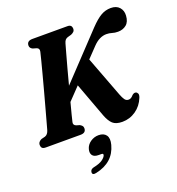

<svg xmlns="http://www.w3.org/2000/svg" viewBox="-170 -852 1163 1261"><g transform="rotate(-20 412.0 -221.5)"><path d="M253.5 -96Q249 -76.5 269 -68.5L292.5 -61.5Q301.5 -56.5 307.5 -50Q313.5 -43.5 313.5 -32.5Q313.5 0 275.5 0H33Q13.5 0 6.8 -8Q0 -16 0 -28.5Q0 -41 7.5 -49.5Q15 -58 25 -62L51 -68.5Q71.5 -75 80 -103.5Q85.5 -123.5 96.2 -162.2Q107 -201 120.5 -250.8Q134 -300.5 148.5 -353.8Q163 -407 176 -456.8Q189 -506.5 199 -545Q209 -583.5 213.5 -603.5Q218.5 -626.5 198.5 -633L174 -640Q154 -649 154 -667Q154 -700 193 -700H438Q454.5 -700 461.5 -692.2Q468.5 -684.5 468.5 -672Q468.5 -659 461 -651.5Q453.5 -644 441.5 -639L415 -631.5Q405 -628 398.5 -621Q392 -614 387.5 -598.5Q381.5 -578 369.8 -535.5Q358 -493 343.2 -438.8Q328.5 -384.5 314 -329L600.5 -632.5Q643.5 -677.5 675.8 -696.2Q708 -715 745.5 -715Q784.5 -715 805.2 -691.8Q826 -668.5 823.5 -633.5Q821 -591 797 -571.5Q773 -552 738.5 -552Q715.5 -552 698 -557.8Q680.5 -563.5 659.5 -563.5Q636 -563.5 612.8 -552.2Q589.5 -541 566 -516.5L498 -445.5L605.5 -161.5Q615 -136.5 624.8 -122.8Q634.5 -109 651.5 -109Q661.5 -109 669.5 -114.2Q677.5 -119.5 686 -129.5Q699.5 -140.5 711 -137Q719.5 -134.5 724 -124.8Q728.5 -115 721.5 -97Q701 -45.5 658.2 -15.8Q615.5 14 563.5 14Q519 14 497 -6Q475 -26 458.5 -69.5L369 -311.5L286.5 -225.5Q274 -178 265 -143.2Q256 -108.5 253.5 -96ZM342 165.5Q310 165.5 298.5 149Q287 132.5 294 107Q301.5 78.5 327.5 60.5Q353.5 42.5 384.5 42.5Q420.5 42.5 437 65Q453.5 87.5 442 131Q412 244 286 270.5Q257 277 258.5 255.5Q259.5 236 284 230Q326.5 221.5 347.2 206.2Q368 191 372 177Q375 165.5 361 165.5Z"/></g></svg>

Font: Fraunces 72pt S050
Style: Bold Italic
Weight: 700
Italic angle: -16°
Version: Version 1.000; ttfautohint (v1.8.3)